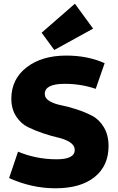

<svg xmlns="http://www.w3.org/2000/svg" viewBox="-20 -1003 633 1033"><path d="M272 -734 204 -827 383 -983 481 -849ZM278 10Q151 10 29 -45L77 -187Q175 -146 285 -146Q382 -146 382 -196Q382 -221 356.5 -237.5Q331 -254 293.5 -262.5Q256 -271 211.5 -286Q167 -301 129.5 -319.5Q92 -338 66.5 -377.5Q41 -417 41 -472Q41 -577 123 -640.5Q205 -704 337 -704Q452 -704 543 -663L495 -525Q417 -552 328 -552Q221 -552 221 -498Q221 -474 246.5 -459Q272 -444 310 -436.5Q348 -429 392.5 -414.5Q437 -400 475 -380.5Q513 -361 538.5 -319Q564 -277 564 -217Q564 -111 489 -50.5Q414 10 278 10Z"/></svg>

Font: Cantarell Extra Bold
Style: Regular
Weight: 800
Designer: Dave Crossland, Nikolaus Waxweiler, Florian Fecher, Jacques Le Bailly, Eben Sorkin, Alexei Vanyashin, Alexios Zavras, Em
Version: Version 0.303